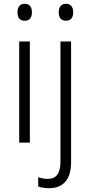

<svg xmlns="http://www.w3.org/2000/svg" viewBox="-20 -750 476 1010"><path d="M110 -730Q129 -730 138.5 -718Q148 -706 148 -686Q148 -641 110 -641Q72 -641 72 -686Q72 -706 81.5 -718Q91 -730 110 -730ZM137 -532V0H81V-532ZM289 -686Q289 -706 298.5 -718Q308 -730 327 -730Q346 -730 355.5 -718Q365 -706 365 -686Q365 -641 327 -641Q289 -641 289 -686ZM239 240Q220 240 206 237.5Q192 235 181 231V182Q205 191 233 191Q298 191 298 100V-532H354V101Q354 172 323.5 206Q293 240 239 240Z"/></svg>

Font: Noto Sans Sinhala SemiCondensed Light
Style: Regular
Weight: 300
Width: 4
Designer: Jelle Bosma - Monotype Design Team
Foundry: Monotype Imaging Inc.
Version: Version 2.006; ttfautohint (v1.8.4.7-5d5b)